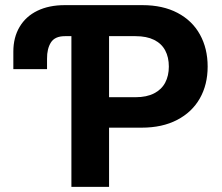

<svg xmlns="http://www.w3.org/2000/svg" viewBox="-20 -727 862 747"><path d="M31.9 -458V-526.3Q31.9 -581.3 56.2 -622.3Q80.4 -663.3 125.6 -685.2Q170.7 -707 231.8 -707H334.1V-586.3H232.7Q193.5 -586.3 178 -561.7Q162.6 -537 163 -498.6V-458ZM257.8 -707H534.5Q613.5 -707 670.7 -676.9Q728 -646.8 757.9 -592.6Q787.9 -538.5 787.9 -468Q787.9 -397.5 757.4 -344Q726.9 -290.4 669 -260.4Q611.2 -230.3 531.1 -230.3H353.1V-348.8H507.8Q550.4 -348.8 579.4 -363.7Q608.5 -378.6 622.7 -405.4Q636.9 -432.3 636.9 -468Q636.9 -504.3 622.7 -530.9Q608.5 -557.5 579.5 -571.9Q550.5 -586.3 507.4 -586.3H404.3V0H257.8Z"/></svg>

Font: WEMIX Pretendard Variable
Style: Regular
Weight: 400
Designer: Base glyphs from Inter by Rasmus Andersson; Hangeul glyphs from Noto Sans CJK(Source Han Sans) by Jang Soo-young and Kan
Foundry: Kil Hyung-jin
Version: Version 1.000;Glyphs 3.2 (3208)